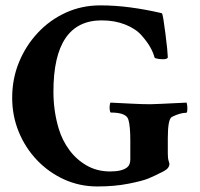

<svg xmlns="http://www.w3.org/2000/svg" viewBox="-20 -671 728 700"><path d="M335 8.8Q270.5 8.8 214.4 -16.6Q158.2 -42 115.2 -86.9Q72.3 -131.8 48.3 -190.4Q24.4 -249 24.4 -314.5Q24.4 -383.8 49.3 -444.3Q74.2 -504.9 118.2 -551.8Q162.1 -598.6 220.2 -625Q278.3 -651.4 345.7 -651.4Q399.4 -651.4 455.1 -644Q510.7 -636.7 569.3 -623Q572.3 -623 575.7 -601.1Q579.1 -579.1 583 -549.3Q586.9 -519.5 589.4 -494.6Q591.8 -469.7 591.8 -462.9Q591.8 -455.1 574.2 -455.1Q555.7 -455.1 543.9 -460Q539.1 -478.5 528.3 -498Q517.6 -517.6 496.1 -542Q474.6 -566.4 436.5 -581.5Q398.4 -596.7 350.6 -596.7Q174.8 -596.7 174.8 -336.9Q174.8 -265.6 194.3 -201.2Q207 -159.2 232.9 -124Q258.8 -88.9 296.4 -67.4Q334 -45.9 381.8 -45.9Q425.8 -45.9 444.3 -61.5Q455.1 -70.3 455.1 -90.8V-159.2Q455.1 -210.9 448.2 -234.4Q441.4 -260.7 383.8 -260.7Q381.8 -260.7 380.4 -268.6Q378.9 -276.4 379.9 -285.6Q380.9 -294.9 382.8 -296.9Q421.9 -294.9 460.9 -293Q500 -291 528.3 -291Q543 -291 660.2 -296.9Q663.1 -288.1 663.1 -277.3Q663.1 -259.8 659.2 -259.8Q636.7 -259.8 607.4 -245.1Q591.8 -238.3 591.8 -168V-111.3Q591.8 -93.8 594.7 -85Q597.7 -76.2 597.7 -74.2Q597.7 -57.6 577.1 -46.9Q541 -28.3 521.5 -20.5Q501 -11.7 449.7 -1.5Q398.4 8.8 335 8.8Z"/></svg>

Font: Crimson Text
Style: Bold
Weight: 700
Designer: Sebastian Kosch
Foundry: Sebastian Kosch
Version: Version 1.100